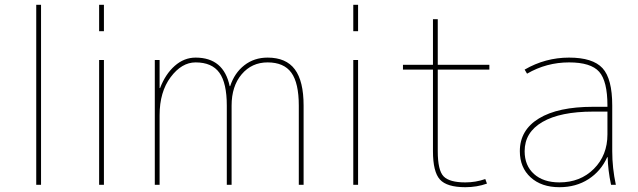

<svg xmlns="http://www.w3.org/2000/svg" viewBox="-20 -770 2657 800"><path d="M131 0V-750H151V0Z M393 -640V-750H413V-640ZM393 0V-520H413V0Z M945 -330V0H925V-330Q925 -424 894 -467Q863 -510 795 -510Q737 -510 691 -448.5Q645 -387 645 -290V0H625V-520H645V-403H647Q669 -461 708 -495.5Q747 -530 795 -530Q912 -530 937 -411H939Q957 -466 998 -498Q1039 -530 1095 -530Q1172 -530 1208.5 -481Q1245 -432 1245 -330V0H1225V-330Q1225 -424 1194 -467Q1163 -510 1095 -510Q1029 -510 987 -460.5Q945 -411 945 -330Z M1452 -640V-750H1472V-640ZM1452 0V-520H1472V0Z M2002 -24 2009 -5Q1967 10 1919 10Q1842 10 1813 -22Q1784 -54 1784 -140V-480H1659V-500H1784V-690H1804V-500H2019V-480H1804V-140Q1804 -60 1828.5 -35Q1853 -10 1919 -10Q1962 -10 2002 -24Z M2512 -115H2510Q2484 -57 2432 -23.5Q2380 10 2311 10Q2236 10 2191 -31Q2146 -72 2146 -140Q2146 -228 2225.5 -276.5Q2305 -325 2451 -325H2511V-330Q2511 -432 2476.5 -471Q2442 -510 2351 -510Q2257 -510 2176 -463L2166 -480Q2252 -530 2351 -530Q2450 -530 2490.5 -486Q2531 -442 2531 -330V-140Q2531 -70 2546 0H2526Q2513 -62 2512 -115ZM2166 -140Q2166 -80 2205 -45Q2244 -10 2311 -10Q2398 -10 2454.5 -66.5Q2511 -123 2511 -210V-305H2451Q2315 -305 2240.5 -262Q2166 -219 2166 -140Z"/></svg>

Font: Mplus 1p Thin
Style: Regular
Weight: 250
Version: Version 1.061